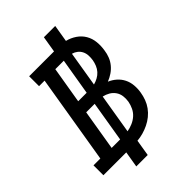

<svg xmlns="http://www.w3.org/2000/svg" viewBox="-280 -944 1152 1152"><g transform="rotate(-45 295.5 -368.0)"><path d="M168 102 185 0H-9V-84H49L143 -651H96V-735H307L324 -838H420L402 -729Q435 -721 463 -702Q491 -683 507.5 -655Q524 -627 527.5 -592.5Q531 -558 525 -523Q522 -500 513 -477Q504 -454 488 -434.5Q472 -415 451 -401Q430 -387 407 -378Q433 -367 454 -348.5Q475 -330 487.5 -305Q500 -280 502.5 -250.5Q505 -221 500 -192Q496 -167 487 -142.5Q478 -118 462.5 -96.5Q447 -75 426 -58Q405 -41 381 -29.5Q357 -18 332 -11Q307 -4 282 -2L265 102ZM198 -421H270L309 -654H237ZM336 -425Q355 -430 372.5 -439.5Q390 -449 403 -463.5Q416 -478 423.5 -496.5Q431 -515 434 -533Q437 -552 436 -571Q435 -590 427 -606Q419 -622 405 -633Q391 -644 373 -649ZM214 -81 257 -340H185L142 -81ZM280 -84Q303 -88 325.5 -97.5Q348 -107 366 -123Q384 -139 394.5 -161Q405 -183 409 -205Q413 -229 410 -251.5Q407 -274 394.5 -292Q382 -310 363 -321Q344 -332 322 -337Z"/></g></svg>

Font: Iosevka Slab Medium Extended
Style: Italic
Weight: 500
Width: 7
Italic angle: -9°
Monospace: yes
Designer: Belleve Invis
Foundry: Belleve Invis
Version: Version 11.1.0; ttfautohint (v1.8.3)